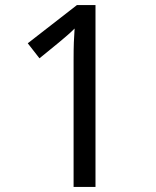

<svg xmlns="http://www.w3.org/2000/svg" viewBox="-20 -734 612 754"><path d="M355 0H269V-499Q269 -542 270 -568Q271 -594 273 -622Q257 -606 244 -595Q231 -584 211 -567L135 -505L89 -564L282 -714H355Z"/></svg>

Font: Noto Sans Sundanese
Style: Regular
Weight: 400
Designer: Monotype Design Team (Regular), Sérgio L. Martins (other weights)
Foundry: Monotype Imaging Inc.
Version: Version 2.003